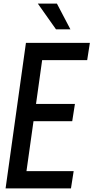

<svg xmlns="http://www.w3.org/2000/svg" viewBox="-20 -1016 519 1066"><path d="M296 -996H190L291 -853H371ZM11 30H374L389 -66H127L166 -343H381L396 -439H180L214 -682H464L479 -778H124Z"/></svg>

Font: Smiley Sans Oblique
Style: Regular
Weight: 400
Italic angle: -8°
Designer: oooooohmygosh, Nagisa Chen, Janine Sui, Heda Shi, Jian Li
Foundry: atelierAnchor
Version: Version 2.0.1